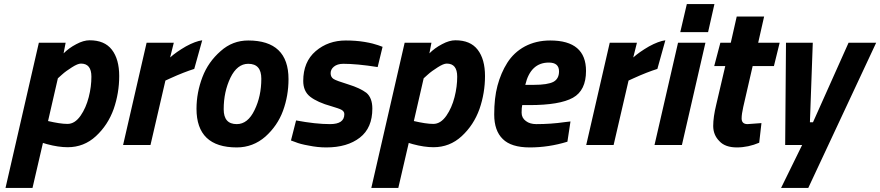

<svg xmlns="http://www.w3.org/2000/svg" viewBox="-20 -709 4305 939"><path d="M418 -512C399 -512 377 -506 353 -493C328 -480 308 -465 291 -448C291 -448 301 -500 301 -500C301 -500 170 -500 170 -500C170 -500 7 210 7 210C7 210 139 210 139 210C139 210 190 -10 190 -10C190 -10 210 -4 210 -4C210 -4 210 -4 210 -4C247 6 281 11 311 11C311 11 311 11 311 11C364 11 410 -7 449 -43C488 -79 517 -123 536 -176C554 -228 563 -282 563 -337C563 -392 551 -435 527 -466C503 -497 467 -512 418 -512C418 -512 418 -512 418 -512ZM376 -398C410 -398 427 -377 427 -334C427 -334 427 -334 427 -334C427 -302 423 -269 414 -234C405 -199 392 -169 374 -143C355 -116 334 -103 310 -103C285 -103 254 -108 215 -117C215 -117 263 -326 263 -326C263 -326 283 -344 283 -344C283 -344 283 -344 283 -344C296 -356 313 -368 332 -380C351 -392 365 -398 376 -398C376 -398 376 -398 376 -398Z M716 0C716 0 789 -315 789 -315C789 -315 813 -326 813 -326C813 -326 813 -326 813 -326C859 -347 898 -362 930 -372C930 -372 969 -512 969 -512C969 -512 969 -512 969 -512C947 -509 920 -499 889 -482C858 -464 832 -446 812 -428C812 -428 830 -500 830 -500C830 -500 697 -500 697 -500C697 -500 582 0 582 0C582 0 716 0 716 0Z M1194 -511C1143 -511 1098 -494 1059 -459C1019 -424 989 -382 970 -332C951 -282 941 -230 941 -177C941 -177 941 -177 941 -177C941 -51 1007 12 1138 12C1138 12 1138 12 1138 12C1191 12 1238 -6 1278 -41C1317 -76 1346 -118 1364 -167C1382 -216 1391 -268 1391 -322C1391 -322 1391 -322 1391 -322C1391 -448 1325 -511 1194 -511C1194 -511 1194 -511 1194 -511ZM1138 -102C1095 -102 1074 -126 1074 -175C1074 -175 1074 -175 1074 -175C1074 -232 1085 -283 1107 -329C1129 -374 1158 -397 1194 -397C1194 -397 1194 -397 1194 -397C1237 -397 1258 -373 1258 -324C1258 -324 1258 -324 1258 -324C1258 -267 1247 -216 1225 -171C1203 -125 1174 -102 1138 -102C1138 -102 1138 -102 1138 -102Z M1659 -397C1702 -397 1758 -392 1827 -381C1827 -381 1851 -480 1851 -480C1851 -480 1829 -488 1829 -488C1829 -488 1829 -488 1829 -488C1815 -493 1793 -499 1763 -504C1733 -509 1702 -511 1671 -511C1671 -511 1671 -511 1671 -511C1614 -511 1565 -494 1524 -459C1483 -424 1463 -375 1463 -313C1463 -313 1463 -313 1463 -313C1463 -280 1474 -254 1497 -236C1520 -218 1555 -202 1602 -189C1602 -189 1602 -189 1602 -189C1625 -182 1641 -177 1650 -172C1659 -167 1664 -160 1664 -151C1664 -151 1664 -151 1664 -151C1664 -118 1641 -102 1594 -102C1547 -102 1492 -108 1428 -120C1428 -120 1403 -22 1403 -22C1403 -22 1425 -14 1425 -14C1425 -14 1425 -14 1425 -14C1439 -8 1461 -2 1490 3C1519 9 1547 12 1576 12C1576 12 1576 12 1576 12C1644 12 1699 -4 1740 -36C1781 -68 1801 -115 1801 -178C1801 -178 1801 -178 1801 -178C1801 -213 1791 -239 1772 -255C1752 -270 1723 -284 1684 -296C1645 -308 1620 -317 1611 -323C1602 -329 1597 -338 1597 -351C1597 -363 1602 -374 1613 -383C1624 -392 1639 -397 1659 -397C1659 -397 1659 -397 1659 -397Z M2207 -512C2188 -512 2166 -506 2142 -493C2117 -480 2097 -465 2080 -448C2080 -448 2090 -500 2090 -500C2090 -500 1959 -500 1959 -500C1959 -500 1796 210 1796 210C1796 210 1928 210 1928 210C1928 210 1979 -10 1979 -10C1979 -10 1999 -4 1999 -4C1999 -4 1999 -4 1999 -4C2036 6 2070 11 2100 11C2100 11 2100 11 2100 11C2153 11 2199 -7 2238 -43C2277 -79 2306 -123 2325 -176C2343 -228 2352 -282 2352 -337C2352 -392 2340 -435 2316 -466C2292 -497 2256 -512 2207 -512C2207 -512 2207 -512 2207 -512ZM2165 -398C2199 -398 2216 -377 2216 -334C2216 -334 2216 -334 2216 -334C2216 -302 2212 -269 2203 -234C2194 -199 2181 -169 2163 -143C2144 -116 2123 -103 2099 -103C2074 -103 2043 -108 2004 -117C2004 -117 2052 -326 2052 -326C2052 -326 2072 -344 2072 -344C2072 -344 2072 -344 2072 -344C2085 -356 2102 -368 2121 -380C2140 -392 2154 -398 2165 -398C2165 -398 2165 -398 2165 -398Z M2531 -158C2531 -175 2532 -187 2534 -195C2534 -195 2569 -195 2569 -195C2569 -195 2569 -195 2569 -195C2668 -195 2739 -207 2782 -231C2825 -255 2846 -299 2846 -362C2846 -362 2846 -362 2846 -362C2846 -461 2788 -511 2671 -511C2671 -511 2671 -511 2671 -511C2624 -511 2583 -501 2547 -482C2510 -462 2482 -435 2461 -402C2440 -369 2424 -331 2413 -290C2402 -249 2397 -202 2397 -149C2397 -96 2411 -56 2439 -29C2466 -2 2510 12 2571 12C2632 12 2693 3 2755 -16C2755 -16 2770 -115 2770 -115C2770 -115 2744 -112 2744 -112C2744 -112 2744 -112 2744 -112C2696 -105 2649 -102 2603 -102C2603 -102 2603 -102 2603 -102C2582 -102 2565 -107 2552 -117C2538 -127 2531 -141 2531 -158ZM2549 -294C2549 -294 2549 -294 2549 -294C2566 -367 2605 -403 2664 -403C2664 -403 2664 -403 2664 -403C2697 -403 2714 -389 2714 -360C2714 -360 2714 -360 2714 -360C2714 -336 2705 -319 2687 -309C2668 -299 2636 -294 2590 -294C2590 -294 2549 -294 2549 -294Z M2981 0C2981 0 3054 -315 3054 -315C3054 -315 3078 -326 3078 -326C3078 -326 3078 -326 3078 -326C3124 -347 3163 -362 3195 -372C3195 -372 3234 -512 3234 -512C3234 -512 3234 -512 3234 -512C3212 -509 3185 -499 3154 -482C3123 -464 3097 -446 3077 -428C3077 -428 3095 -500 3095 -500C3095 -500 2962 -500 2962 -500C2962 -500 2847 0 2847 0C2847 0 2981 0 2981 0Z M3315 0C3315 0 3430 -500 3430 -500C3430 -500 3296 -500 3296 -500C3296 -500 3181 0 3181 0C3181 0 3315 0 3315 0ZM3443 -552C3443 -552 3474 -689 3474 -689C3474 -689 3339 -689 3339 -689C3339 -689 3307 -552 3307 -552C3307 -552 3443 -552 3443 -552Z M3607 -130C3607 -145 3610 -163 3615 -186C3615 -186 3661 -386 3661 -386C3661 -386 3765 -386 3765 -386C3765 -386 3793 -500 3793 -500C3793 -500 3688 -500 3688 -500C3688 -500 3717 -628 3717 -628C3717 -628 3583 -628 3583 -628C3583 -628 3554 -500 3554 -500C3554 -500 3503 -500 3503 -500C3503 -500 3473 -386 3473 -386C3473 -386 3527 -386 3527 -386C3527 -386 3483 -198 3483 -198C3483 -198 3483 -198 3483 -198C3473 -157 3468 -122 3468 -93C3468 -64 3478 -39 3498 -19C3517 2 3546 12 3584 12C3621 12 3658 4 3693 -11C3693 -11 3704 -107 3704 -107C3704 -107 3636 -102 3636 -102C3636 -102 3636 -102 3636 -102C3617 -102 3607 -111 3607 -130C3607 -130 3607 -130 3607 -130Z M3820 0C3820 0 3903 0 3903 0C3903 0 3800 210 3800 210C3800 210 3933 210 3933 210C3933 210 4265 -500 4265 -500C4265 -500 4130 -500 4130 -500C4130 -500 3956 -111 3956 -111C3956 -111 3941 -111 3941 -111C3941 -111 3955 -500 3955 -500C3955 -500 3824 -500 3824 -500C3824 -500 3820 0 3820 0Z"/></svg>

Font: My Font
Style: Bold Italic
Weight: 500
Version: Version 0.001